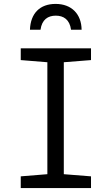

<svg xmlns="http://www.w3.org/2000/svg" viewBox="-20 -961 570 981"><path d="M264 -941C184 -941 136 -893 133 -809H187C194 -861 225 -881 265 -881C305 -881 336 -861 343 -809H397C396 -889 346 -941 264 -941ZM86 0H445V-60L306 -71V-643L445 -654V-714H86V-654L222 -643V-71L86 -60Z"/></svg>

Font: Noto Sans Mono Condensed
Style: Regular
Weight: 400
Width: 3
Designer: Monotype Design Team
Foundry: Monotype Imaging Inc.
Version: Version 2.014